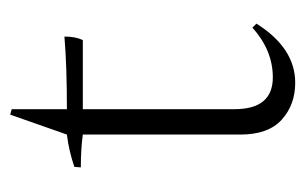

<svg xmlns="http://www.w3.org/2000/svg" viewBox="-134 -518 613 386"><g transform="rotate(-90 173.0 -324.5)"><path d="M30 -469 31 -482Q63 -493 96 -497L136 -611L147 -608V-497Q235 -497 293 -502Q293 -480 286 -465H147V-160Q147 -83 211 -83Q265 -83 311 -124L319 -116Q270 -38 200 -38Q156 -38 126 -65Q96 -92 96 -148V-465Q67 -469 30 -469Z"/></g></svg>

Font: Halant Light
Style: Regular
Weight: 300
Designer: Hitesh Malaviya (Devanagari), Satya Rajpurohit (Latin)
Foundry: Indian Type Foundry
Version: Version 1.101;PS 1.0;hotconv 1.0.78;makeotf.lib2.5.61930; tt